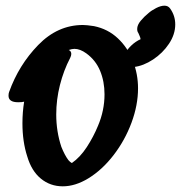

<svg xmlns="http://www.w3.org/2000/svg" viewBox="-20 -692 640 676"><path d="M348 -360Q348 -405 332.5 -442.5Q317 -480 284 -504Q262 -520 242 -520Q234 -520 222 -516Q231 -512 231 -502Q231 -496 227 -488Q204 -444 191 -392.5Q178 -341 178 -289Q178 -229 196 -175Q208 -145 221 -128Q227 -121 233 -118Q262 -138 285.5 -174Q309 -210 325 -249Q348 -303 348 -360ZM466 -381Q466 -322 443 -260Q420 -198 380 -146Q340 -94 291 -64Q245 -36 201 -36Q157 -36 124 -63Q91 -90 76 -141Q59 -193 59 -258Q59 -297 65 -334Q58 -332 44 -332Q10 -332 10 -355Q10 -363 12 -368Q46 -463 114.5 -533.5Q183 -604 272 -604Q285 -604 311 -600Q360 -590 395 -557Q430 -524 448 -477.5Q466 -431 466 -381ZM559 -672Q572 -672 579 -662Q597 -637 597 -606Q597 -571 575 -538Q553 -505 519 -482.5Q485 -460 451 -456Q434 -454 424 -461Q414 -468 414 -481Q414 -488 419 -500Q426 -516 441.5 -531Q457 -546 475 -554Q474 -561 470.5 -568Q467 -575 467 -576Q463 -581 463 -590Q463 -604 475.5 -619Q488 -634 503 -646Q513 -655 529.5 -663.5Q546 -672 559 -672Z"/></svg>

Font: Sedgwick Ave Display
Style: Regular
Weight: 400
Designer: Kevin Burke, Pedro Vergani
Foundry: Google, Inc.
Version: Version 1.000